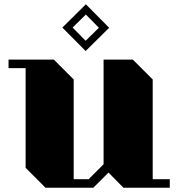

<svg xmlns="http://www.w3.org/2000/svg" viewBox="-20 -879 835 899"><path d="M775 -40V0H558L488 -71L417 0H193L100 -93V-560H20V-600H232L325 -507V-40H395L465 -110V-600H602L695 -507V-40ZM381 -640 491 -749 382 -859 272 -750ZM320 -750 382 -811 443 -749 381 -688Z"/></svg>

Font: Kumar One
Style: Regular
Weight: 400
Designer: Parimal Parmar
Foundry: Indian Type Foundry
Version: Version 1.001;PS 1.001;hotconv 1.0.88;makeotf.lib2.5.647800